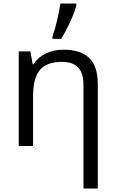

<svg xmlns="http://www.w3.org/2000/svg" viewBox="-20 -826 654 1086"><path d="M452.1 240.2V-346.2Q452.1 -411.6 422.4 -443.8Q392.6 -476.1 329.1 -476.1Q245.1 -476.1 206.1 -430.7Q167 -385.3 167 -280.8V0H85.9V-535.2H151.9L165 -461.9H168.9Q193.8 -501.5 238.8 -523.2Q283.7 -544.9 338.9 -544.9Q435.5 -544.9 484.4 -498.3Q533.2 -451.7 533.2 -349.1V240.2ZM276.9 -620.1Q290 -655.3 303 -710.7Q315.9 -766.1 321.8 -806.2H411.6V-794.9Q402.8 -758.8 376.2 -700.9Q349.6 -643.1 325.7 -606H276.9Z"/></svg>

Font: Open Sans ACDW
Style: acdw
Weight: 400
Foundry: Ascender Corporation
Version: Version 1.10